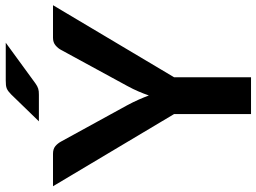

<svg xmlns="http://www.w3.org/2000/svg" viewBox="-142 -798 936 701"><g transform="rotate(-90 326.5 -448.0)"><path d="M394.5 -281V0H260V-281L-3.5 -723H115Q132.5 -723 142.8 -714.5Q153 -706 160 -693L292.5 -451.5Q304 -430 312.5 -410.8Q321 -391.5 328 -373Q334.5 -392 342.8 -411.2Q351 -430.5 362.5 -451.5L494 -693Q499.5 -704 510.5 -713.5Q521.5 -723 538.5 -723H657.5ZM520.5 -895.5 372.5 -787.5Q367 -783.5 362.2 -781Q357.5 -778.5 352.8 -777Q348 -775.5 342.8 -775Q337.5 -774.5 330.5 -774.5H233.5L331.5 -875.5Q337.5 -881.5 342.8 -885.5Q348 -889.5 353.5 -891.8Q359 -894 366 -894.8Q373 -895.5 383 -895.5Z"/></g></svg>

Font: LatoHex
Style: Bold
Weight: 700
Designer: Lukasz Dziedzic
Foundry: tyPoland Lukasz Dziedzic
Version: Version 1.104; Western+Polish opensource